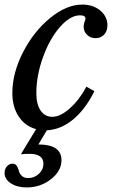

<svg xmlns="http://www.w3.org/2000/svg" viewBox="-40 -560 501 840"><path d="M373 -161Q333 -81 279.5 -37Q226 7 165 10L128 72Q229 72 229 141Q229 188 183 224Q137 260 77 260Q35 260 7.5 242Q-20 224 -20 197Q-20 179 -9.5 167.5Q1 156 15 156Q27 156 33.5 166Q40 176 42.5 187.5Q45 199 55 209Q65 219 83 219Q110 219 130 200.5Q150 182 150 156Q150 113 88 113Q66 113 54 115L53 112L118 5Q70 -8 42 -50Q14 -92 14 -153Q14 -240 60.5 -331Q107 -422 179 -481Q251 -540 320 -540Q367 -540 398.5 -514Q430 -488 430 -449Q430 -424 415.5 -408.5Q401 -393 378 -393Q356 -393 341 -407.5Q326 -422 326 -443Q326 -453 330 -464.5Q334 -476 334 -479Q334 -493 310 -493Q267 -493 222 -441.5Q177 -390 148 -309.5Q119 -229 119 -152Q119 -104 137.5 -76.5Q156 -49 189 -49Q224 -49 266 -86.5Q308 -124 338 -181Z"/></svg>

Font: Libre Baskerville
Style: Italic
Weight: 400
Italic angle: -15°
Designer: Pablo Impallari, Rodrigo Fuenzalida
Foundry: Pablo Impallari, Rodrigo Fuenzalida
Version: Version 1.051;Glyphs 3.2.3 (3260)